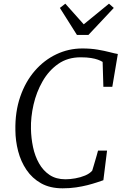

<svg xmlns="http://www.w3.org/2000/svg" viewBox="-20 -1014 671 1042"><path d="M320 8Q251.5 8 203 -19.2Q154.5 -46.5 123.8 -92Q93 -137.5 78.5 -193.5Q64 -249.5 63.5 -306.5Q61.5 -407 89.8 -489Q118 -571 168.8 -629.5Q219.5 -688 286 -719.5Q352.5 -751 427 -751Q473 -751 510.8 -744.5Q548.5 -738 576 -730.8Q603.5 -723.5 619.5 -721L589.5 -543H541L537 -678Q526.5 -684.5 511.5 -690Q496.5 -695.5 474 -699.2Q451.5 -703 417.5 -703Q347 -703 295.5 -666.8Q244 -630.5 210.8 -572.2Q177.5 -514 162 -446Q146.5 -378 148 -314.5Q149 -264.5 159.2 -215.8Q169.5 -167 191.8 -127.5Q214 -88 249.2 -64.5Q284.5 -41 335 -41Q359.5 -41 388.2 -46Q417 -51 442 -61.5Q467 -72 480.5 -88Q484.5 -101 488.5 -114.5Q492.5 -128 496.5 -141.8Q500.5 -155.5 504.5 -169.2Q508.5 -183 512 -196.5H561L541 -36Q527 -31 505 -23.8Q483 -16.5 454.8 -9.2Q426.5 -2 392.5 3Q358.5 8 320 8ZM397.5 -824.5 305 -971 334.5 -994Q359.5 -966 384.5 -938Q409.5 -910 434.5 -882Q468.5 -910 503 -938Q537.5 -966 571.5 -994L597.5 -971L460 -824.5Z"/></svg>

Font: Merriweather Light 18pt Light
Style: Italic
Weight: 300
Italic angle: -7.8°
Version: Version 2.101